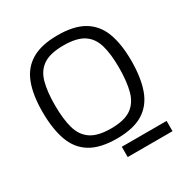

<svg xmlns="http://www.w3.org/2000/svg" viewBox="-194 -878 1146 1187"><g transform="rotate(-30 379.5 -284.5)"><path d="M378.4 18.6Q259.8 18.6 190.2 -24.2Q120.6 -66.9 90.8 -150.4Q61 -233.9 61 -355Q61 -475.1 92 -555.9Q123 -636.7 192.9 -677.7Q262.7 -718.8 378.4 -718.8Q494.6 -718.8 564.2 -677.5Q633.8 -636.2 664.6 -555.4Q695.3 -474.6 695.3 -355.5Q695.3 -233.9 665.5 -150.6Q635.7 -67.4 566.7 -24.4Q497.6 18.6 378.4 18.6ZM378.4 -53.7Q473.1 -53.7 522.5 -88.1Q571.8 -122.6 589.8 -189.9Q607.9 -257.3 607.9 -356Q607.9 -453.6 589.1 -517.8Q570.3 -582 520.8 -614Q471.2 -646 378.4 -646Q284.2 -646 234.6 -613.3Q185.1 -580.6 166.7 -515.4Q148.4 -450.2 148.4 -352.1Q148.4 -253.4 167 -187Q185.5 -120.6 235.1 -87.2Q284.7 -53.7 378.4 -53.7ZM377.9 150.4V77.1H697.8V150.4Z"/></g></svg>

Font: Metrophobic
Style: Regular
Weight: 400
Designer: Vernon Adams
Foundry: Vernon Adams
Version: Version 3.200; ttfautohint (v1.8.4.7-5d5b);gftools[0.9.23]